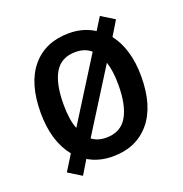

<svg xmlns="http://www.w3.org/2000/svg" viewBox="-115 -725 780 820"><g transform="rotate(-20 275.5 -315.5)"><path d="M504 -321Q504 -187 442.5 -114Q381 -41 274 -41Q211 -41 163 -70L125 -7L65 -44L109 -115Q47 -192 47 -321Q47 -456 108 -528Q169 -600 276 -600Q341 -600 391 -568L426 -624L486 -587L446 -521Q474 -485 489 -435Q504 -385 504 -321ZM151 -321Q151 -251 168 -209L345 -491Q318 -515 275 -515Q210 -515 180.5 -465.5Q151 -416 151 -321ZM400 -321Q400 -353 396.5 -379Q393 -405 386 -426L210 -146Q236 -126 275 -126Q340 -126 370 -176.5Q400 -227 400 -321Z"/></g></svg>

Font: Noto Sans Tamil UI SemiCondensed Medium
Style: Regular
Weight: 500
Width: 4
Designer: Jelle Bosma - Monotype Design Team
Foundry: Monotype Imaging Inc.
Version: Version 2.004; ttfautohint (v1.8.4.7-5d5b)